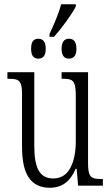

<svg xmlns="http://www.w3.org/2000/svg" viewBox="-20 -877 525 907"><path d="M84 -185V-435Q84 -466 78 -481Q72 -496 59 -500.5Q46 -505 19 -505H15V-536H142V-186Q142 -108 163 -71Q184 -34 231 -34Q285 -34 311.5 -82.5Q338 -131 338 -209V-424Q338 -461 332.5 -478Q327 -495 314.5 -500Q302 -505 274 -505H271V-536H396V-105Q396 -71 402 -55.5Q408 -40 421.5 -35.5Q435 -31 463 -31H466V0H349L342 -80H338Q318 -34 288 -12Q258 10 215 10Q150 10 117 -36.5Q84 -83 84 -185ZM214 -717Q231 -752 246.5 -791Q262 -830 269 -857H338V-846Q323 -817 292.5 -775Q262 -733 235 -703H214ZM127 -646Q127 -672 135.5 -683Q144 -694 161 -694Q196 -694 196 -646Q196 -600 161 -600Q127 -600 127 -646ZM271 -646Q271 -694 306 -694Q341 -694 341 -646Q341 -622 331.5 -611Q322 -600 306 -600Q271 -600 271 -646Z"/></svg>

Font: Noto Serif CondLight
Style: Regular
Weight: 300
Width: 3
Designer: Monotype Design Team
Foundry: Monotype Imaging Inc.
Version: Version 1.001